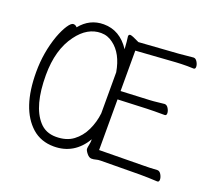

<svg xmlns="http://www.w3.org/2000/svg" viewBox="-121 -876 1188 1058"><g transform="rotate(20 472.5 -347.5)"><path d="M288 16Q212 16 160 -30Q57 -122 57 -337Q57 -452 94 -556Q111 -601 129 -628Q147 -655 160 -655Q173 -655 182 -644Q236 -711 318 -711Q413 -711 472 -621Q469 -669 465 -694Q465 -706 475.5 -706Q486 -706 530 -684L761 -700Q784 -702 807.5 -704.5Q831 -707 844 -708H846Q858 -708 867 -693Q876 -678 876 -664.5Q876 -651 865 -651L829 -652Q794 -652 762 -650L530 -634V-397L699 -405Q720 -406 744.5 -409Q769 -412 782 -413H783Q796 -413 805 -398Q814 -383 814 -369.5Q814 -356 803 -356Q770 -356 743.5 -356Q717 -356 700 -355L530 -348V-51L786 -54Q824 -54 869 -57H870Q883 -57 892 -41.5Q901 -26 901 -12Q901 2 890 2Q836 -1 787 -1L559 1Q543 1 531.5 4.5Q520 8 506 8Q492 8 478.5 -9Q465 -26 465 -35Q465 -44 468.5 -59.5Q472 -75 472 -93Q407 16 288 16ZM183 -80Q220 -38 281 -38Q342 -38 381.5 -67.5Q421 -97 443.5 -144.5Q466 -192 472 -245V-486Q454 -590 392 -636Q360 -661 320.5 -661Q281 -661 246 -641Q211 -621 181 -580Q113 -489 113 -339Q113 -158 183 -80Z"/></g></svg>

Font: LXGW WenKai TC Light
Style: Regular
Weight: 300
Designer: LXGW / Fontworks Inc.
Foundry: LXGW / Fontworks Inc.
Version: Version 1.330